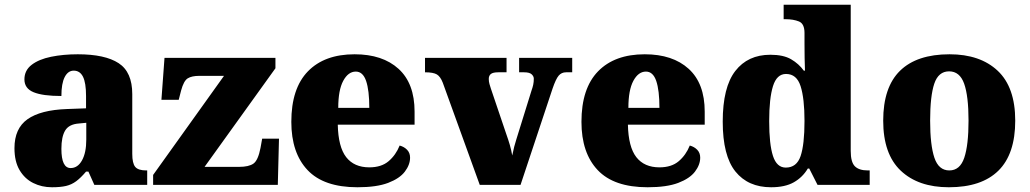

<svg xmlns="http://www.w3.org/2000/svg" viewBox="-20 -780 4345 810"><path d="M199 10Q156 10 120 -8Q84 -26 62.5 -62.5Q41 -99 41 -155Q41 -238 96 -277Q151 -316 262 -320L343 -323V-375Q343 -431 330 -456.5Q317 -482 291 -482Q267 -482 253 -455Q239 -428 239 -375Q160 -375 121.5 -391Q83 -407 83 -445Q83 -483 113.5 -506.5Q144 -530 195.5 -540.5Q247 -551 308 -551Q423 -551 480.5 -513.5Q538 -476 538 -383V-131Q538 -91 550.5 -76Q563 -61 597 -61H601V0H378L353 -56H343Q321 -30 301.5 -15.5Q282 -1 258.5 4.5Q235 10 199 10ZM278 -71Q308 -71 326 -103.5Q344 -136 344 -191V-262L313 -259Q271 -256 255 -229.5Q239 -203 239 -152Q239 -71 278 -71Z M626 0V-42L925 -460H821Q789 -460 772 -449.5Q755 -439 744 -398L734 -359H661L674 -536H1142V-492L843 -76H988Q1030 -76 1049.5 -90Q1069 -104 1079 -156L1086 -195H1157L1152 0Z M1488 10Q1346 10 1277.5 -62.5Q1209 -135 1209 -266Q1209 -407 1279 -479Q1349 -551 1476 -551Q1594 -551 1661.5 -489.5Q1729 -428 1729 -309V-254H1405Q1407 -160 1440.5 -117Q1474 -74 1538 -74Q1589 -74 1619.5 -100Q1650 -126 1666 -166Q1685 -161 1697.5 -148Q1710 -135 1710 -115Q1710 -85 1688 -56Q1666 -27 1617.5 -8.5Q1569 10 1488 10ZM1538 -325Q1538 -399 1524.5 -438.5Q1511 -478 1481 -478Q1449 -478 1428 -439Q1407 -400 1407 -325Z M1848 -431Q1838 -457 1823 -466Q1808 -475 1773 -475V-536H2117V-475H2082Q2060 -475 2051 -468Q2042 -461 2042 -447Q2042 -436 2045 -425.5Q2048 -415 2051 -406L2115 -217Q2125 -189 2131 -168Q2137 -147 2141 -124Q2149 -164 2158 -191L2222 -397Q2227 -411 2229.5 -422.5Q2232 -434 2232 -448Q2232 -458 2223 -466.5Q2214 -475 2191 -475H2170V-536H2394V-475H2368Q2349 -475 2337 -461Q2325 -447 2311 -406L2176 0H2004Z M2712 10Q2570 10 2501.5 -62.5Q2433 -135 2433 -266Q2433 -407 2503 -479Q2573 -551 2700 -551Q2818 -551 2885.5 -489.5Q2953 -428 2953 -309V-254H2629Q2631 -160 2664.5 -117Q2698 -74 2762 -74Q2813 -74 2843.5 -100Q2874 -126 2890 -166Q2909 -161 2921.5 -148Q2934 -135 2934 -115Q2934 -85 2912 -56Q2890 -27 2841.5 -8.5Q2793 10 2712 10ZM2762 -325Q2762 -399 2748.5 -438.5Q2735 -478 2705 -478Q2673 -478 2652 -439Q2631 -400 2631 -325Z M3233 10Q3136 10 3082.5 -56.5Q3029 -123 3029 -267Q3029 -412 3082 -480.5Q3135 -549 3230 -549Q3285 -549 3317.5 -530Q3350 -511 3371 -482H3376Q3375 -505 3374.5 -536Q3374 -567 3374 -596V-641Q3374 -680 3350.5 -689.5Q3327 -699 3294 -699H3286V-760H3569V-143Q3569 -96 3586.5 -78.5Q3604 -61 3641 -61H3649V0H3429L3394 -69H3388Q3366 -32 3329 -11Q3292 10 3233 10ZM3295 -73Q3341 -73 3357.5 -121.5Q3374 -170 3374 -270Q3374 -365 3357.5 -416.5Q3341 -468 3296 -468Q3257 -468 3241 -416.5Q3225 -365 3225 -269Q3225 -171 3241 -122Q3257 -73 3295 -73Z M3983 10Q3854 10 3780 -60Q3706 -130 3706 -271Q3706 -412 3777 -481.5Q3848 -551 3986 -551Q4115 -551 4189 -481.5Q4263 -412 4263 -271Q4263 -130 4192 -60Q4121 10 3983 10ZM3985 -61Q4030 -61 4048 -114.5Q4066 -168 4066 -271Q4066 -375 4047.5 -427Q4029 -479 3984 -479Q3939 -479 3921.5 -427Q3904 -375 3904 -271Q3904 -168 3922 -114.5Q3940 -61 3985 -61Z"/></svg>

Font: Noto Serif Black
Style: Regular
Weight: 900
Designer: Monotype Design Team
Foundry: Monotype Imaging Inc.
Version: Version 2.014; ttfautohint (v1.8.4.7-5d5b)